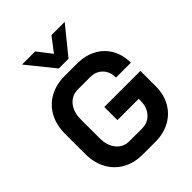

<svg xmlns="http://www.w3.org/2000/svg" viewBox="-264 -1094 1241 1241"><g transform="rotate(-45 356.0 -473.5)"><path d="M42 -258V-442Q42 -521 74.5 -581.5Q107 -642 166.5 -675Q226 -708 304 -708H416Q491 -708 548 -678Q605 -648 636.5 -593Q668 -538 668 -466H532Q532 -520 500 -553Q468 -586 416 -586H304Q248 -586 214 -544.5Q180 -503 180 -436V-264Q180 -197 213.5 -155.5Q247 -114 302 -114H420Q471 -114 504.5 -151Q538 -188 538 -243V-265H344V-385H674V-243Q674 -170 642 -113Q610 -56 552 -24Q494 8 420 8H302Q225 8 166 -25Q107 -58 74.5 -118.5Q42 -179 42 -258ZM162 -955H282L357 -858L431 -955H552L401 -769H312Z"/></g></svg>

Font: Bai Jamjuree
Style: Bold
Weight: 700
Designer: Katatrad Aksorn Co.,Ltd.
Foundry: Cadson Demak Co.,Ltd.
Version: Version 1.000; ttfautohint (v1.6)